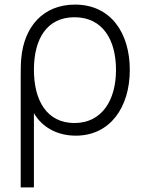

<svg xmlns="http://www.w3.org/2000/svg" viewBox="-20 -575 624 835"><path d="M127.5 240V-83C160.5 -25 225 15 309.5 15C459 15 544.5 -108.5 544.5 -271C544.5 -431 462.5 -555 306 -555C166 -555 84 -456.5 72.5 -321C70.5 -302 70 -275 70 -239V240ZM304 -40C183.5 -40 127.5 -138 127.5 -271.5C127.5 -405.5 183.5 -500 304 -500C426 -500 484.5 -402.5 484.5 -271C484.5 -139 423 -40 304 -40Z"/></svg>

Font: Hauora Light
Style: Regular
Weight: 300
Designer: Wayne Shih
Foundry: WCYS
Version: Version 1.001;hotconv 1.0.109;makeotfexe 2.5.65596